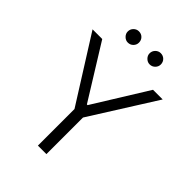

<svg xmlns="http://www.w3.org/2000/svg" viewBox="-253 -1007 1123 1123"><g transform="rotate(45 308.5 -445.5)"><path d="M98.6 -707 305.7 -373H311.5L518.6 -707H598.6L343.8 -302.7V0H273.4V-302.7L18.6 -707ZM172.9 -843.8Q172.9 -863.3 186.5 -877Q200.2 -890.6 218.8 -890.6Q239.3 -890.6 252.4 -877.2Q265.6 -863.8 265.6 -843.8Q265.6 -825.2 252.2 -811.5Q238.8 -797.9 218.8 -797.9Q200.7 -797.9 186.8 -811.8Q172.9 -825.7 172.9 -843.8ZM353.5 -843.8Q353.5 -863.3 367.2 -877Q380.9 -890.6 399.4 -890.6Q419.4 -890.6 432.9 -877.2Q446.3 -863.8 446.3 -843.8Q446.3 -825.2 432.6 -811.5Q418.9 -797.9 399.4 -797.9Q381.3 -797.9 367.4 -811.8Q353.5 -825.7 353.5 -843.8Z"/></g></svg>

Font: Pretendard Std Light
Style: Regular
Weight: 300
Designer: Base glyphs from Inter by Rasmus Andersson; Hangeul glyphs from Noto Sans CJK(Source Han Sans) by Jang Soo-young and Kan
Foundry: Kil Hyung-jin
Version: Version 1.309